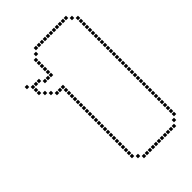

<svg xmlns="http://www.w3.org/2000/svg" viewBox="-76 -1076 1616 1616"><g transform="rotate(45 732.0 -268.5)"><path d="M254.3 75.7V102.9H281.4V75.7ZM290 -31.4V-4.3H317.1V-31.4ZM290 4.3V31.4H317.1V4.3ZM290 40V67.1H317.1V40ZM325.7 40V67.1H352.9V40ZM361.4 40V67.1H388.6V40ZM397.1 4.3V31.4H424.3V4.3ZM432.9 -31.4V-4.3H460V-31.4ZM468.6 -67.1V-40H495.7V-67.1ZM468.6 -102.9V-75.7H495.7V-102.9ZM468.6 -138.6V-111.4H495.7V-138.6ZM325.7 -67.1V-40H352.9V-67.1ZM325.7 -102.9V-75.7H352.9V-102.9ZM325.7 -138.6V-111.4H352.9V-138.6ZM290 -138.6V-111.4H317.1V-138.6ZM254.3 -138.6V-111.4H281.4V-138.6ZM218.6 -138.6V-111.4H245.7V-138.6ZM182.9 -138.6V-111.4H210V-138.6ZM147.1 -138.6V-111.4H174.3V-138.6ZM111.4 -174.3V-147.1H138.6V-174.3ZM75.7 -210V-182.9H102.9V-210ZM75.7 -245.7V-218.6H102.9V-245.7ZM75.7 -281.4V-254.3H102.9V-281.4ZM75.7 -317.1V-290H102.9V-317.1ZM75.7 -388.6V-361.4H102.9V-388.6ZM75.7 -567.1V-540H102.9V-567.1ZM75.7 -352.9V-325.7H102.9V-352.9ZM111.4 -602.9V-575.7H138.6V-602.9ZM147.1 -638.6V-611.4H174.3V-638.6ZM182.9 -638.6V-611.4H210V-638.6ZM218.6 -638.6V-611.4H245.7V-638.6ZM290 -638.6V-611.4H317.1V-638.6ZM325.7 -638.6V-611.4H352.9V-638.6ZM361.4 -638.6V-611.4H388.6V-638.6ZM397.1 -638.6V-611.4H424.3V-638.6ZM432.9 -638.6V-611.4H460V-638.6ZM468.6 -638.6V-611.4H495.7V-638.6ZM254.3 -638.6V-611.4H281.4V-638.6ZM504.3 -138.6V-111.4H531.4V-138.6ZM540 -138.6V-111.4H567.1V-138.6ZM575.7 -138.6V-111.4H602.9V-138.6ZM647.1 -138.6V-111.4H674.3V-138.6ZM682.9 -138.6V-111.4H710V-138.6ZM718.6 -138.6V-111.4H745.7V-138.6ZM754.3 -138.6V-111.4H781.4V-138.6ZM1147.1 -138.6V-111.4H1174.3V-138.6ZM1182.9 -138.6V-111.4H1210V-138.6ZM1218.6 -138.6V-111.4H1245.7V-138.6ZM611.4 -138.6V-111.4H638.6V-138.6ZM1254.3 -138.6V-111.4H1281.4V-138.6ZM1290 -138.6V-111.4H1317.1V-138.6ZM1325.7 -174.3V-147.1H1352.9V-174.3ZM1361.4 -210V-182.9H1388.6V-210ZM1361.4 -245.7V-218.6H1388.6V-245.7ZM1361.4 -317.1V-290H1388.6V-317.1ZM1361.4 -281.4V-254.3H1388.6V-281.4ZM1361.4 -352.9V-325.7H1388.6V-352.9ZM1361.4 -388.6V-361.4H1388.6V-388.6ZM1361.4 -567.1V-540H1388.6V-567.1ZM1325.7 -602.9V-575.7H1352.9V-602.9ZM1290 -638.6V-611.4H1317.1V-638.6ZM1254.3 -638.6V-611.4H1281.4V-638.6ZM1218.6 -638.6V-611.4H1245.7V-638.6ZM1182.9 -638.6V-611.4H1210V-638.6ZM1147.1 -638.6V-611.4H1174.3V-638.6ZM754.3 -638.6V-611.4H781.4V-638.6ZM718.6 -638.6V-611.4H745.7V-638.6ZM682.9 -638.6V-611.4H710V-638.6ZM647.1 -638.6V-611.4H674.3V-638.6ZM611.4 -638.6V-611.4H638.6V-638.6ZM575.7 -638.6V-611.4H602.9V-638.6ZM540 -638.6V-611.4H567.1V-638.6ZM504.3 -638.6V-611.4H531.4V-638.6ZM1361.4 -531.4V-504.3H1388.6V-531.4ZM1361.4 -495.7V-468.6H1388.6V-495.7ZM1361.4 -460V-432.9H1388.6V-460ZM1361.4 -424.3V-397.1H1388.6V-424.3ZM75.7 -531.4V-504.3H102.9V-531.4ZM75.7 -495.7V-468.6H102.9V-495.7ZM75.7 -460V-432.9H102.9V-460ZM75.7 -424.3V-397.1H102.9V-424.3ZM790 -638.6V-611.4H817.1V-638.6ZM825.7 -638.6V-611.4H852.9V-638.6ZM861.4 -638.6V-611.4H888.6V-638.6ZM897.1 -638.6V-611.4H924.3V-638.6ZM932.9 -638.6V-611.4H960V-638.6ZM968.6 -638.6V-611.4H995.7V-638.6ZM1004.3 -638.6V-611.4H1031.4V-638.6ZM1040 -638.6V-611.4H1067.1V-638.6ZM1075.7 -638.6V-611.4H1102.9V-638.6ZM1111.4 -638.6V-611.4H1138.6V-638.6ZM790 -138.6V-111.4H817.1V-138.6ZM825.7 -138.6V-111.4H852.9V-138.6ZM861.4 -138.6V-111.4H888.6V-138.6ZM968.6 -138.6V-111.4H995.7V-138.6ZM1004.3 -138.6V-111.4H1031.4V-138.6ZM1040 -138.6V-111.4H1067.1V-138.6ZM1075.7 -138.6V-111.4H1102.9V-138.6ZM1111.4 -138.6V-111.4H1138.6V-138.6ZM932.9 -138.6V-111.4H960V-138.6ZM897.1 -138.6V-111.4H924.3V-138.6Z"/></g></svg>

Font: Gossip Icons Med Square
Style: Regular
Weight: 400
Designer: Deborah Khodanovich
Version: Version 1.001;Glyphs 3.3.1 (3343)